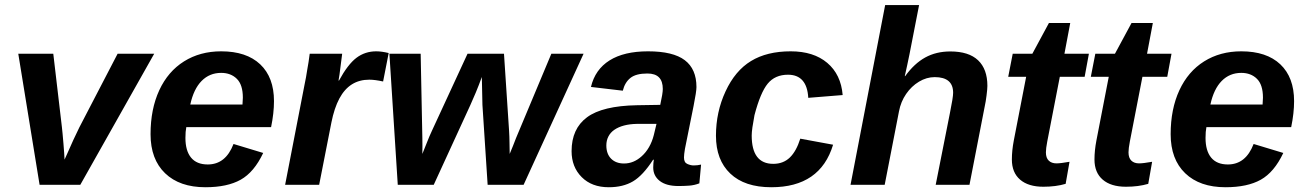

<svg xmlns="http://www.w3.org/2000/svg" viewBox="-20 -745 5265 774"><path d="M601.6 -528.3 303.7 0H139.6L53.7 -528.3H194.8L229.5 -232.9Q230.5 -225.6 232.2 -206.8Q233.9 -188 235.8 -166Q237.8 -144 238.8 -126.5L240.2 -101.6L251 -125.5Q263.2 -153.8 275.4 -180.2Q287.6 -206.5 299.8 -231.4L454.1 -528.3Z M731 -232.4Q727.5 -215.3 727.5 -189Q727.5 -137.2 750.2 -109.6Q772.9 -82 817.4 -82Q853.5 -82 879.4 -102.5Q905.3 -123 921.4 -164.6L1041 -128.4Q1004.4 -50.8 950.2 -20.5Q896 9.8 808.1 9.8Q704.1 9.8 645.5 -46.6Q586.9 -103 586.9 -204.1Q586.9 -305.2 622.1 -381.3Q657.2 -457 721.9 -497.6Q786.6 -538.1 871.6 -538.1Q973.6 -538.1 1029.1 -485.6Q1084.5 -433.1 1084.5 -337.4Q1084.5 -289.1 1072.8 -232.4ZM747.1 -323.7H957.5L959 -351.1Q959 -403.3 934.8 -427.2Q910.6 -451.2 871.6 -451.2Q824.7 -451.2 792.7 -418.7Q760.7 -386.2 747.1 -323.7Z M1524.4 -416.5Q1490.7 -423.8 1468.8 -423.8Q1428.7 -423.8 1398.7 -405Q1368.7 -386.2 1348.1 -347.9Q1327.6 -309.6 1315.9 -251L1266.6 0H1129.4L1208 -405.3Q1210.9 -419.4 1213.6 -433.6Q1216.3 -447.8 1218.3 -462.4Q1221.2 -478.5 1223.9 -495.1Q1226.6 -511.7 1228.5 -528.3H1359.4L1348.6 -444.3L1344.7 -420.4H1346.7Q1382.3 -485.8 1417 -512Q1451.7 -538.1 1496.6 -538.1Q1518.6 -538.1 1546.9 -531.2Z M1876 -321.3 1728.5 0H1583.5L1549.8 -528.3H1675.8L1682.6 -188.5Q1683.1 -172.4 1682.9 -156.5Q1682.6 -140.6 1682.6 -124.5Q1692.4 -147.9 1701.4 -171.4Q1710.4 -194.8 1721.2 -217.8L1864.7 -528.3H2011.7L2032.2 -217.8Q2033.7 -194.3 2033.9 -171.1Q2034.2 -147.9 2034.7 -124.5Q2041.5 -140.6 2047.9 -156.7Q2054.2 -172.9 2060.5 -189L2202.6 -528.3H2332.5L2090.8 0H1945.8L1924.8 -322.3L1922.4 -434.6Q1909.7 -399.9 1897.9 -371.6Q1886.2 -343.3 1876 -321.3Z M2714.8 4.9Q2666 4.9 2639.6 -15.6Q2613.3 -36.1 2613.3 -69.8Q2613.3 -79.1 2614 -86.9Q2614.7 -94.7 2615.7 -101.1H2612.8Q2571.8 -37.6 2531.7 -13.9Q2491.7 9.8 2434.1 9.8Q2365.7 9.8 2325 -31Q2284.2 -71.8 2284.2 -135.7Q2284.2 -226.1 2346.4 -272.2Q2408.7 -318.4 2548.3 -320.8L2641.6 -322.3Q2651.9 -368.7 2651.9 -386.2Q2651.9 -417.5 2636.5 -433.1Q2621.1 -448.7 2589.8 -448.7Q2543.9 -448.7 2521.5 -430.9Q2499 -413.1 2490.7 -379.4L2362.3 -394.5Q2378.9 -464.8 2437.3 -501.5Q2495.6 -538.1 2592.3 -538.1Q2693.4 -538.1 2740.5 -502.4Q2787.6 -466.8 2787.6 -394Q2787.6 -376 2775.9 -317.4L2741.2 -145Q2737.3 -121.6 2737.3 -109.9Q2737.3 -89.8 2751 -84Q2764.6 -78.1 2775.9 -78.1Q2792 -78.1 2806.2 -81.5L2799.3 -5.9Q2778.8 2 2757.8 3.4Q2736.8 4.9 2714.8 4.9ZM2424.3 -158.7Q2424.3 -124.5 2443.6 -105.2Q2462.9 -85.9 2495.6 -85.9Q2534.7 -85.9 2566.9 -115.2Q2584 -130.4 2596.4 -152.1Q2608.9 -173.8 2615.7 -200.7L2626.5 -245.6H2547.4Q2518.6 -245.1 2495.6 -239Q2472.7 -232.9 2456.5 -221.7Q2440.9 -210.9 2432.6 -194.8Q2424.3 -178.7 2424.3 -158.7Z M3097.2 -84.5Q3137.7 -84.5 3164.1 -110.1Q3190.4 -135.7 3206.1 -186L3338.4 -161.6Q3286.6 9.8 3089.4 9.8Q2981.9 9.8 2924.1 -45.2Q2866.2 -100.1 2866.2 -197.8Q2866.2 -293.5 2904.8 -376.5Q2943.4 -460 3007.6 -499Q3071.8 -538.1 3167.5 -538.1Q3259.8 -538.1 3314.9 -491.5Q3370.1 -444.8 3377 -361.8L3238.3 -350.6Q3235.8 -397 3215.3 -420.4Q3194.8 -443.8 3156.7 -443.8Q3104.5 -443.8 3075 -408Q3045.4 -372.1 3021.5 -280.8Q3016.1 -252.4 3013.2 -231.9Q3010.3 -211.4 3010.3 -198.7Q3010.3 -84.5 3097.2 -84.5Z M3628.9 -438Q3665.5 -488.8 3709.7 -513.2Q3753.9 -537.6 3811 -537.6Q3885.3 -537.6 3922.9 -502Q3960.4 -466.3 3960.4 -398.9Q3960.4 -386.7 3957 -360.1Q3953.6 -333.5 3950.2 -318.8L3888.2 0H3752L3809.6 -290.5Q3822.3 -352.5 3822.3 -371.1Q3822.3 -434.1 3748 -434.1Q3715.3 -434.1 3684.8 -415.8Q3654.3 -397.5 3632.8 -366.2Q3611.3 -335 3604 -295.9L3546.4 0H3408.7L3548.3 -724.6H3685.1L3646.5 -526.9Q3642.1 -504.4 3637.2 -482.4Q3632.3 -460.4 3627.4 -438Z M4186 7.8Q4125.5 7.8 4092.3 -20.8Q4059.1 -49.3 4059.1 -102.1Q4059.1 -138.2 4066.9 -178.7L4116.7 -435.5H4044.4L4062.5 -528.3H4141.6L4208.5 -652.3H4294.4L4271 -528.3H4369.6L4352.5 -435.5H4252.4L4201.7 -174.3Q4196.3 -146 4196.3 -130.9Q4196.3 -108.4 4207.8 -97.4Q4219.2 -86.4 4238.8 -86.4Q4255.4 -86.4 4291.5 -92.8L4275.9 -3.9Q4236.3 7.8 4186 7.8Z M4519 7.8Q4458.5 7.8 4425.3 -20.8Q4392.1 -49.3 4392.1 -102.1Q4392.1 -138.2 4399.9 -178.7L4449.7 -435.5H4377.4L4395.5 -528.3H4474.6L4541.5 -652.3H4627.4L4604 -528.3H4702.6L4685.5 -435.5H4585.4L4534.7 -174.3Q4529.3 -146 4529.3 -130.9Q4529.3 -108.4 4540.8 -97.4Q4552.2 -86.4 4571.8 -86.4Q4588.4 -86.4 4624.5 -92.8L4608.9 -3.9Q4569.3 7.8 4519 7.8Z M4843.3 -232.4Q4839.8 -215.3 4839.8 -189Q4839.8 -137.2 4862.5 -109.6Q4885.3 -82 4929.7 -82Q4965.8 -82 4991.7 -102.5Q5017.6 -123 5033.7 -164.6L5153.3 -128.4Q5116.7 -50.8 5062.5 -20.5Q5008.3 9.8 4920.4 9.8Q4816.4 9.8 4757.8 -46.6Q4699.2 -103 4699.2 -204.1Q4699.2 -305.2 4734.4 -381.3Q4769.5 -457 4834.2 -497.6Q4898.9 -538.1 4983.9 -538.1Q5085.9 -538.1 5141.4 -485.6Q5196.8 -433.1 5196.8 -337.4Q5196.8 -289.1 5185.1 -232.4ZM4859.4 -323.7H5069.8L5071.3 -351.1Q5071.3 -403.3 5047.1 -427.2Q5022.9 -451.2 4983.9 -451.2Q4937 -451.2 4905 -418.7Q4873 -386.2 4859.4 -323.7Z"/></svg>

Font: Arimo
Style: Italic
Weight: 400
Italic angle: -12°
Designer: Steve Matteson
Foundry: Monotype Imaging Inc.
Version: Version 1.33